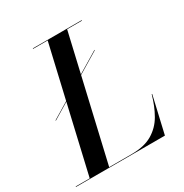

<svg xmlns="http://www.w3.org/2000/svg" viewBox="-219 -884 972 1017"><g transform="rotate(-30 267.0 -375.0)"><path d="M37 -360 136.4 -419.9 212.2 -747H123V-750H422V-747H331.2L274.8 -503.4L402 -580V-577L274 -499.9L158.8 -3H295Q373.5 -3 422.7 -32.1Q471.9 -61.1 500.7 -111.3Q529.5 -161.5 547 -225H550L498 0H-46V-3H39.8L135.6 -416.5L37 -357Z"/></g></svg>

Font: Bodoni* 72 Medium
Style: Italic
Weight: 500
Italic angle: -13°
Version: Version 1.002; ttfautohint (v0.97) -l 8 -r 50 -G 200 -x 14 -